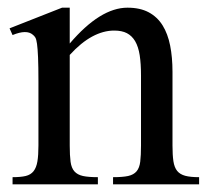

<svg xmlns="http://www.w3.org/2000/svg" viewBox="-20 -480 540 500"><path d="M274.4 0V-18.6Q299.3 -18.6 313.7 -21.7Q328.1 -24.9 335.7 -33.9Q343.3 -43 345.2 -59.1Q347.2 -75.2 347.2 -101.1V-283.7Q347.2 -314 343.8 -336.2Q340.3 -358.4 332 -372.6Q323.7 -386.7 310.5 -393.6Q297.4 -400.4 277.3 -400.4Q249 -400.4 220 -384.8Q190.9 -369.1 161.6 -336.9V-101.1Q161.6 -74.7 163.8 -58.6Q166 -42.5 173.8 -33.7Q181.6 -24.9 196 -21.7Q210.4 -18.6 234.9 -18.6V0H12.7V-18.6Q33.7 -18.6 46.9 -21.7Q60.1 -24.9 67.4 -34.2Q74.7 -43.5 77.4 -59.6Q80.1 -75.7 80.1 -101.1V-267.6Q80.1 -307.6 79.1 -330.6Q78.1 -353.5 76.4 -365.7Q74.7 -377.9 72 -382.3Q69.3 -386.7 65.4 -389.6Q49.3 -403.8 12.7 -388.7L4.9 -406.2L141.6 -460H161.6V-366.7Q241.2 -460 312 -460Q344.7 -460 367.2 -448Q389.6 -436 403.3 -414.1Q417 -392.1 423.1 -361.3Q429.2 -330.6 429.2 -293V-101.1Q429.2 -76.2 431.6 -60.1Q434.1 -43.9 441.4 -34.9Q448.7 -25.9 462.4 -22.2Q476.1 -18.6 498.5 -18.6V0Z"/></svg>

Font: Doulos SIL Cyr
Style: Regular
Weight: 400
Designer: Walt Agee, Victor Gaultney, Peter Martin, Debbi Hosken, Becca Hirsbrunner
Foundry: SIL International
Version: Version 5.000